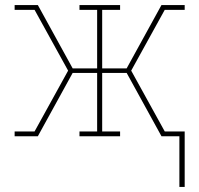

<svg xmlns="http://www.w3.org/2000/svg" viewBox="-20 -540 790 761"><path d="M691 201V0H620L482 -251H385V-19H456V0H295V-19H365V-251H268L130 0H38V-19H117L250 -260L117 -501H38V-520H130L268 -269H365V-501H295V-520H456V-501H385V-269H482L620 -520H712V-501H633L500 -260L633 -19H712V201Z"/></svg>

Font: Iosevka Etoile Thin
Style: Regular
Weight: 100
Designer: Belleve Invis
Foundry: Belleve Invis
Version: Version 22.1.2; ttfautohint (v1.8.4)